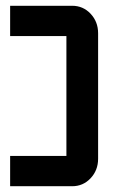

<svg xmlns="http://www.w3.org/2000/svg" viewBox="-20 -645 400 665"><path d="M15.1 -625H230Q267.6 -625 293.5 -597.7Q319.8 -569.8 319.8 -529.8V-95.2Q319.8 -55.2 293.5 -27.3Q267.6 0 230 0H15.1V-105H210V-520H15.1Z"/></svg>

Font: Horta
Style: Regular
Weight: 600
Width: 3
Version: Version 0.11